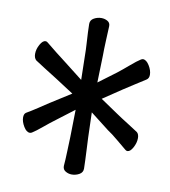

<svg xmlns="http://www.w3.org/2000/svg" viewBox="-72 -732 643 727"><g transform="rotate(10 250.0 -368.5)"><path d="M217 -94Q219 -117 220 -150Q221 -183 222 -206L224 -311L157 -260Q138 -246 114 -226Q90 -206 77 -198Q73 -195 68 -195Q55 -195 44 -213.5Q33 -232 33 -248Q33 -262 41 -267Q60 -278 83.5 -293.5Q107 -309 122 -319L201 -369L130 -415Q105 -431 81.5 -445.5Q58 -460 45 -469Q36 -477 36 -493Q36 -511 46 -529Q56 -547 67 -547Q72 -547 76 -543Q92 -530 114.5 -512Q137 -494 152 -483L225 -426L223 -522Q223 -540 221.5 -563Q220 -586 219 -607.5Q218 -629 218 -640Q218 -655 231.5 -662.5Q245 -670 260 -670Q273 -670 283.5 -664Q294 -658 294 -646V-643Q293 -620 291.5 -587Q290 -554 290 -531L287 -427L354 -477Q372 -491 396.5 -512Q421 -533 434 -541Q439 -544 442 -544Q455 -544 466.5 -525.5Q478 -507 478 -490Q478 -476 468 -470Q452 -460 428 -444.5Q404 -429 387 -418L314 -369L382 -323Q401 -310 427.5 -293.5Q454 -277 467 -268Q475 -261 475 -246Q475 -228 465 -209.5Q455 -191 444 -191Q439 -191 435 -195Q419 -208 397 -226.5Q375 -245 358 -256L286 -312L289 -215Q290 -197 291 -174Q292 -151 293 -130Q294 -109 294 -97Q294 -82 280.5 -74.5Q267 -67 252 -67Q239 -67 228 -73.5Q217 -80 217 -93Z"/></g></svg>

Font: Moon Stars Kai T HW
Style: Regular
Weight: 400
Designer: GuiWonder
Version: Version 1.101